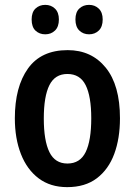

<svg xmlns="http://www.w3.org/2000/svg" viewBox="-20 -759 554 789"><path d="M473 -273Q473 -190 449.5 -126.5Q426 -63 378 -26.5Q330 10 256 10Q187 10 139 -26Q91 -62 66 -126Q41 -190 41 -273Q41 -402 95 -477.5Q149 -553 258 -553Q356 -553 414.5 -481Q473 -409 473 -273ZM160 -272Q160 -181 183 -134Q206 -87 257 -87Q309 -87 332 -134Q355 -181 355 -273Q355 -363 332 -409Q309 -455 257 -455Q206 -455 183 -409Q160 -363 160 -272ZM110 -679Q110 -709 126 -724Q142 -739 166 -739Q190 -739 206 -723.5Q222 -708 222 -679Q222 -649 206 -633.5Q190 -618 166 -618Q142 -618 126 -633Q110 -648 110 -679ZM290 -679Q290 -709 306 -724Q322 -739 346 -739Q370 -739 386 -723.5Q402 -708 402 -679Q402 -649 386 -633.5Q370 -618 346 -618Q322 -618 306 -633.5Q290 -649 290 -679Z"/></svg>

Font: Noto Sans Ethiopic Condensed SemiBold
Style: Regular
Weight: 600
Width: 3
Designer: Monotype Design Team
Foundry: Monotype Imaging Inc.
Version: Version 2.102; ttfautohint (v1.8.4.7-5d5b)